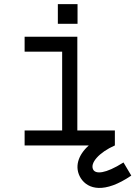

<svg xmlns="http://www.w3.org/2000/svg" viewBox="-20 -709 660 936"><path d="M100 -73V0H413C360 47 341 107 374 160C409 214 489 236 620 147L582 83C492 140 447 139 435 119C416 87 463 34 540 0V-73H357V-530H100V-457H283V-73ZM262 -689V-593H358V-689Z"/></svg>

Font: Fliege Mono Light
Style: Regular
Weight: 300
Version: Version 0.020;Glyphs 3.3 (3306)